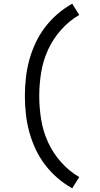

<svg xmlns="http://www.w3.org/2000/svg" viewBox="-20 -861 540 1042"><path d="M372 161Q329 137 291.5 104.5Q254 72 224 32.5Q194 -7 173 -52Q152 -97 139 -144.5Q126 -192 120.5 -241.5Q115 -291 115 -340Q115 -389 120.5 -438.5Q126 -488 139 -535.5Q152 -583 173 -628Q194 -673 224 -712.5Q254 -752 291.5 -784.5Q329 -817 372 -841L410 -780Q355 -748 311.5 -699Q268 -650 241 -591.5Q214 -533 203.5 -468.5Q193 -404 193 -340Q193 -276 203.5 -211.5Q214 -147 241 -88.5Q268 -30 311.5 19Q355 68 410 100Z"/></svg>

Font: Iosevka Custom
Style: Regular
Weight: 400
Monospace: yes
Designer: Belleve Invis
Foundry: Belleve Invis
Version: Version 32.5.0; ttfautohint (v1.8.4)